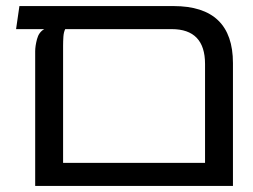

<svg xmlns="http://www.w3.org/2000/svg" viewBox="-20 -613 834 633"><path d="M552 -593Q748 -593 748 -405V0H96V-444Q96 -461 102 -484Q108 -507 126 -517H33L44 -593ZM656 -76V-402Q656 -517 546 -517H195Q190 -507 189 -492Q188 -477 188 -462V-76Z"/></svg>

Font: Go Noto Current
Style: Regular
Weight: 400
Designer: Monotype Design Team
Foundry: Monotype Imaging Inc.
Version: Version 2.007; ttfautohint (v1.8) -l 8 -r 50 -G 200 -x 14 -D